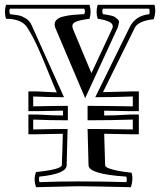

<svg xmlns="http://www.w3.org/2000/svg" viewBox="-60 -754 665 798"><path d="M-35 -734H312Q321 -705 312 -676Q266 -670 251 -661.5Q236 -653 243 -634L320 -450L406 -634Q414 -651 398 -661Q382 -671 346 -676Q337 -705 346 -734H582Q590 -707 579 -674Q509 -667 497 -632L368 -371L482 -374H517V-292H482Q455 -292 373 -294V-274Q418 -274 482 -278H517V-196H482Q455 -196 373 -198Q375 -114 377 -68Q377 -65 379.5 -62Q382 -59 386.5 -57Q391 -55 396 -53Q401 -51 409.5 -49Q418 -47 424 -45.5Q430 -44 440 -42.5Q450 -41 456 -40Q462 -39 472.5 -38Q483 -37 487 -36Q495 -9 484 24Q304 20 265 20Q248 20 90 24Q78 -10 90 -39Q196 -50 197 -68Q200 -144 201 -198L93 -196H58V-278H93Q165 -274 202 -274V-294H193Q123 -292 93 -292H58V-374H93Q126 -372 176 -370Q163 -399 140.5 -455Q118 -511 98 -555.5Q78 -600 55 -637Q32 -676 -35 -676Q-44 -705 -35 -734ZM290 -718H-18Q-24 -708 -18 -695Q8 -692 20 -689.5Q32 -687 48 -677Q64 -667 72 -648L206 -350Q141 -350 78 -353V-312Q174 -314 222 -314V-254Q150 -254 78 -257V-216Q174 -218 221 -218Q219 -120 217 -67Q216 -31 104 -20Q100 -12 104 3Q187 0 265 0Q369 0 465 3Q469 -5 465 -20Q309 -30 308 -67Q306 -120 304 -218Q368 -218 492 -216V-257Q399 -254 304 -254V-314Q368 -314 492 -312V-353Q416 -350 336 -350L479 -641Q503 -689 560 -695Q564 -703 560 -718H368Q362 -708 368 -695Q377 -694 383 -693Q389 -692 400.5 -689.5Q412 -687 417 -683.5Q422 -680 429 -674Q436 -668 434.5 -660Q433 -652 430 -641L294 -346L170 -638Q163 -656 172 -668Q181 -680 201.5 -685Q222 -690 242 -692Q262 -694 283 -695Q288 -695 290 -695Q296 -708 290 -718Z"/></svg>

Font: Jacques Francois Shadow
Style: Regular
Weight: 400
Designer: Alexei Vanyashin, Nikita Kanarev (i@xarsok.ru)
Foundry: Cyreal (www.cyreal.org)
Version: Version 1.003